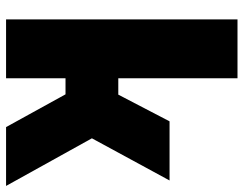

<svg xmlns="http://www.w3.org/2000/svg" viewBox="-105 -698 803 633"><g transform="rotate(90 296.5 -381.5)"><path d="M44 -763H238V-370H292L380 -539H575L436 -283L593 0H399L291 -196H238V0H44Z"/></g></svg>

Font: Exo Black
Style: Regular
Weight: 900
Designer: Natanael Gama
Foundry: Natanael Gama
Version: Version 1.500; ttfautohint (v1.6)